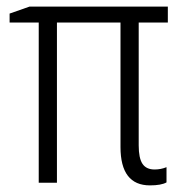

<svg xmlns="http://www.w3.org/2000/svg" viewBox="-20 -552 552 580"><path d="M483 -47V-1Q467 8 433 8Q344 8 344 -108V-484H152V0H97V-484H9V-511L69 -532H487V-484H399V-113Q399 -74 410.5 -57Q422 -40 447 -40Q466 -40 483 -47Z"/></svg>

Font: Noto Sans Display Light Narrow
Style: Regular
Weight: 300
Width: 4
Designer: Monotype Design team
Foundry: Monotype Imaging Inc.
Version: Version 1.000